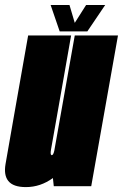

<svg xmlns="http://www.w3.org/2000/svg" viewBox="-51 -741 490 764"><path d="M163 0 159.5 -32.5Q110 3.5 52 3.5Q1.5 3.5 -18 -21Q-36.5 -44 -29 -88Q-13 -179.5 4.5 -279.5L61 -600H232L176 -281.5Q156 -168.5 152 -146Q148.5 -126.5 153.5 -124Q154 -123.5 155 -123.5Q161 -123.5 165 -141L246.5 -600H418.5L312 0ZM186.5 -616 150.5 -721H225.5L246.5 -650L291.5 -721H367.5L296.5 -616Z"/></svg>

Font: Anybody UltraCondensed Black
Style: Italic
Weight: 900
Width: 1
Italic angle: -10°
Designer: Tyler Finck
Foundry: Etcetera Type Company
Version: Version 1.010; ttfautohint (v1.8.3) -l 8 -r 50 -G 200 -x 14 